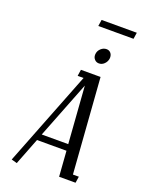

<svg xmlns="http://www.w3.org/2000/svg" viewBox="-147 -835 675 911"><g transform="rotate(20 190.5 -380.0)"><path d="M28.8 0 216.8 -480H187L191.9 -512.2H291L326.2 -32.2H356L351.1 0H268.1L258.8 -127.9H109.9L57.1 7.8ZM122.1 -160.2H255.9L234.9 -448.2ZM198.2 -735.8 203.1 -768.1H380.9L376 -735.8ZM230.5 -602.1Q230.5 -606 231 -607.9Q232.9 -623.5 245.4 -634.8Q257.8 -646 272.9 -646Q286.1 -646 294.2 -637Q302.2 -627.9 302.2 -614.3Q302.2 -609.9 301.8 -607.9Q299.3 -592.3 287.8 -581.1Q276.4 -569.8 261.2 -569.8Q248 -569.8 239.3 -579.1Q230.5 -588.4 230.5 -602.1Z"/></g></svg>

Font: Gawaa
Style: Italic
Weight: 400
Designer: T. Christopher White
Version: Version 1.0